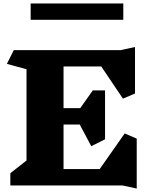

<svg xmlns="http://www.w3.org/2000/svg" viewBox="-20 -1077 864 1115"><path d="M691 0H40V-71L134 -145V-675L20 -706L60 -786H681L764 -804V-534L694 -504L568 -691H349V-449H446L519 -552H590V-268L510 -228L443 -354H349V-95H559L704 -302L774 -272V18ZM158 -1057H696V-962H158Z"/></svg>

Font: Inknut Antiqua Black
Style: Regular
Weight: 900
Designer: Claus Eggers Sørensen
Foundry: Claus Eggers Sørensen
Version: Version 1.003; ttfautohint (v1.8.2) -l 8 -r 50 -G 200 -x 14 